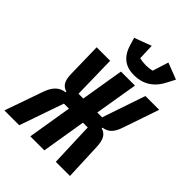

<svg xmlns="http://www.w3.org/2000/svg" viewBox="-301 -1086 1220 1220"><g transform="rotate(45 308.5 -476.0)"><path d="M50.1 -251.1 -38 0H95.2L198.9 -297.9H244L195 0H321L370 -297.9H413L424 0H551.1L540.8 -250C538 -313.9 521 -345.2 479 -356.9L480.1 -362.9C525.9 -371.1 551.1 -394.2 572.1 -456L654.8 -698.2H530.9L432.2 -408H388.8L437.1 -698.2H311.1L263.1 -408H220.2L214.1 -698.2H93L98 -464.8C99.1 -403.1 116.1 -375 155.9 -362.9L154.8 -356.9C103 -349.1 72.1 -317.1 50.1 -251.1ZM218.8 -909.1 233.7 -859C257.8 -777 308.9 -740.1 385.7 -740.1C461.6 -740.1 524.9 -774.9 564.6 -851.9L594.8 -909.1L483.7 -952.1L449.9 -845.2C437.9 -840.9 412.6 -838.1 394.9 -838.1C378.9 -838.1 351.9 -840.9 337.7 -845.2L333.8 -952.1Z"/></g></svg>

Font: Margiela Mono Italic Bold It
Style: Regular
Weight: 700
Designer: Mike Abbink, Paul van der Laan, Pieter van Rosmalen
Foundry: Bold Monday
Version: Version 2.003 2021